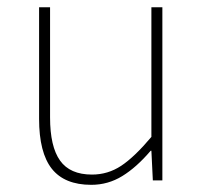

<svg xmlns="http://www.w3.org/2000/svg" viewBox="-20 -498 564 530"><path d="M231.9 12.2Q158.2 12.2 123 -32.2Q87.9 -76.7 87.9 -169.9V-478H118.2V-173.8Q118.2 -93.3 145.8 -54.7Q173.3 -16.1 233.9 -16.1Q277.8 -16.1 314.5 -40.3Q351.1 -64.5 397.9 -120.1V-478H428.2V0H401.9L397.9 -82H396Q356.9 -36.1 317.6 -12Q278.3 12.2 231.9 12.2Z"/></svg>

Font: Source Sans 3 ExtraLight
Style: Regular
Weight: 200
Designer: Paul D. Hunt
Foundry: Adobe
Version: Version 3.052;hotconv 1.1.0;makeotfexe 2.6.0